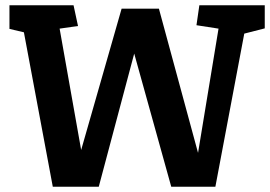

<svg xmlns="http://www.w3.org/2000/svg" viewBox="-20 -711 1028 731"><path d="M181 0 71 -588 16 -601V-691H260L277 -612L207 -602L289 -140L443 -678H585L734 -129L812 -602L728 -615L739 -691H988V-603L910 -583L800 0H632L491 -507L356 0Z"/></svg>

Font: Kreon
Style: Bold
Weight: 700
Designer: Julia Petretta
Foundry: Julia Petretta and Eli Heuer
Version: Version 2.002